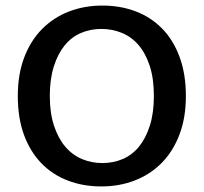

<svg xmlns="http://www.w3.org/2000/svg" viewBox="-20 -660 732 690"><path d="M348 -640Q413 -640 468 -619Q523 -598 563 -557Q603 -516 625.5 -455Q648 -394 648 -315Q648 -237 625 -176.5Q602 -116 561 -74.5Q520 -33 464.5 -11.5Q409 10 344 10Q279 10 224 -11Q169 -32 129 -73Q89 -114 66.5 -174.5Q44 -235 44 -315Q44 -393 67 -453.5Q90 -514 131 -555.5Q172 -597 227.5 -618.5Q283 -640 348 -640ZM159 -315Q159 -254 174 -208.5Q189 -163 214.5 -133Q240 -103 274.5 -88.5Q309 -74 348 -74Q387 -74 421 -88.5Q455 -103 479.5 -133Q504 -163 518.5 -208.5Q533 -254 533 -315Q533 -378 518 -423.5Q503 -469 477.5 -498.5Q452 -528 417.5 -542Q383 -556 344 -556Q305 -556 271 -541.5Q237 -527 212.5 -497Q188 -467 173.5 -421.5Q159 -376 159 -315Z"/></svg>

Font: Mukta Malar Medium
Style: Regular
Weight: 500
Designer: Aadarsh Rajan, Girish Dalvi, Yashodeep Gholap
Foundry: Ek Type
Version: Version 2.538;PS 1.000;hotconv 16.6.51;makeotf.lib2.5.65220;